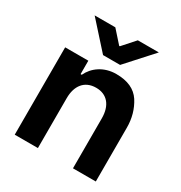

<svg xmlns="http://www.w3.org/2000/svg" viewBox="-175 -877 950 1005"><g transform="rotate(30 300.5 -375.0)"><path d="M107 -750 249 -592H352L495 -750H368L302 -676H298L232 -750ZM57 0H197V-302C197 -375 233 -426 304 -426C371 -426 409 -379 409 -302V0H547V-325C547 -381 533 -431 505 -475C476 -519 428 -541 359 -541C283 -541 228 -499 204 -447H197V-528H57Z"/></g></svg>

Font: Be Vietnam
Style: Bold
Weight: 700
Designer: Gabriel Lam
Foundry: TypeRant
Version: Version 4.000